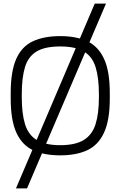

<svg xmlns="http://www.w3.org/2000/svg" viewBox="-20 -845 664 1058"><path d="M68 193 502 -825H564L129 193ZM312 11Q223 11 162.5 -17Q102 -45 70.5 -113.5Q39 -182 39 -302V-332Q39 -452 69.5 -520.5Q100 -589 161 -617.5Q222 -646 312 -646Q400 -646 460.5 -618Q521 -590 553 -521.5Q585 -453 585 -332V-302Q585 -182 553 -113.5Q521 -45 460.5 -17Q400 11 312 11ZM312 -45Q395 -45 441.5 -73.5Q488 -102 506.5 -160.5Q525 -219 525 -308V-326Q525 -416 507 -474.5Q489 -533 442.5 -561Q396 -589 312 -589Q227 -589 181 -561Q135 -533 117.5 -474.5Q100 -416 100 -326V-308Q100 -219 118 -160.5Q136 -102 182.5 -73.5Q229 -45 312 -45Z"/></svg>

Font: Matangi
Style: Regular
Weight: 400
Designer: Prashant Pant
Foundry: The Graphic Ant
Version: Version 3.002